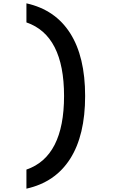

<svg xmlns="http://www.w3.org/2000/svg" viewBox="-20 -954 740 1148"><path d="M138 -820V-934Q310 -896 399.5 -755.5Q489 -615 489 -380Q489 -145 399.5 -4.5Q310 136 138 174V60Q363 -17 363 -380Q363 -743 138 -820Z"/></svg>

Font: Martian Mono Medium
Style: Regular
Weight: 500
Monospace: yes
Designer: Roman Shamin
Foundry: Evil Martians
Version: Version 1.000; ttfautohint (v1.8.4.7-5d5b)